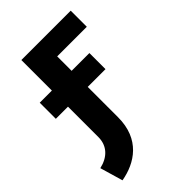

<svg xmlns="http://www.w3.org/2000/svg" viewBox="-219 -590 894 894"><g transform="rotate(-45 228.0 -142.5)"><path d="M21 -200H101V0C101 59 63 96 5 109L38 222C135 205 231 144 231 0V-200H348V-306H231V-401H426V-507H101V-306H21Z"/></g></svg>

Font: Finlandica SemiBold
Style: Regular
Weight: 600
Designer: Niklas Ekholm, Juho Hiilivirta, Jaakko Suomalainen
Foundry: Helsinki Type Studio
Version: Version 2.000;Glyphs 3.2 (3202)